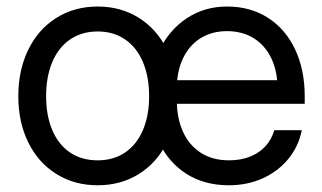

<svg xmlns="http://www.w3.org/2000/svg" viewBox="-20 -547 972 579"><path d="M35.2 -256.8Q35.2 -335.4 65.2 -397Q95.2 -458.5 149.7 -492.9Q204.1 -527.3 274.4 -527.3Q344.7 -527.3 399.2 -492.9Q453.6 -458.5 483.6 -397Q513.7 -335.4 513.7 -256.8Q513.7 -178.7 483.6 -117.7Q453.6 -56.6 399.2 -22.5Q344.7 11.7 274.4 11.7Q204.1 11.7 149.7 -22.5Q95.2 -56.6 65.2 -117.7Q35.2 -178.7 35.2 -256.8ZM429.7 -256.8Q429.7 -315.4 411.1 -359.6Q392.6 -403.8 357.4 -428Q322.3 -452.1 274.4 -452.1Q226.6 -452.1 191.4 -428Q156.2 -403.8 137.7 -359.9Q119.1 -315.9 119.1 -256.8Q119.1 -198.2 137.7 -154.5Q156.2 -110.8 191.2 -87.2Q226.1 -63.5 274.4 -63.5Q322.8 -63.5 357.7 -87.4Q392.6 -111.3 411.1 -155Q429.7 -198.7 429.7 -256.8ZM431.2 -256.8Q431.2 -334.5 460.9 -396Q490.7 -457.5 543.9 -492.4Q597.2 -527.3 664.6 -527.3Q735.4 -527.3 788.3 -493.2Q841.3 -459 870.1 -397.7Q898.9 -336.4 898.9 -256.8V-233.9H475.1V-305.2H852.5L816.9 -280.3Q816.9 -332 798.1 -371.3Q779.3 -410.6 744.9 -431.9Q710.4 -453.1 664.6 -453.1Q619.1 -453.1 585 -431.9Q550.8 -410.6 532 -371.3Q513.2 -332 513.2 -280.3V-245.1Q513.2 -191.4 531.5 -150.4Q549.8 -109.4 585.4 -86.4Q621.1 -63.5 670.4 -63.5Q706.1 -63.5 734.1 -74.7Q762.2 -85.9 780.8 -106.4Q799.3 -127 807.1 -154.3H890.1Q880.4 -105.5 849.6 -67.9Q818.8 -30.3 772.5 -9.3Q726.1 11.7 670.4 11.7Q596.2 11.7 542.2 -22.7Q488.3 -57.1 459.7 -117.9Q431.2 -178.7 431.2 -256.8Z"/></svg>

Font: Intratopia Thin
Style: Regular
Weight: 100
Designer: Rasmus Andersson
Foundry: rsms
Version: Version 3.000;Glyphs 3.2.3 (3260)